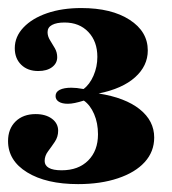

<svg xmlns="http://www.w3.org/2000/svg" viewBox="-21 -717 431 482"><path d="M175 -254.8Q95.2 -254.8 47.2 -284.3Q-0.8 -313.7 -0.8 -362.9Q-0.8 -393.5 18.1 -412.1Q37.1 -430.6 68.5 -430.6Q93.5 -430.6 109.3 -419Q125 -407.3 125 -388.7Q125 -373.4 116.5 -360.9Q108.1 -348.4 99.6 -337.1Q91.1 -325.8 91.1 -312.9Q91.1 -301.6 101.6 -295.6Q112.1 -289.5 133.9 -289.5Q175.8 -289.5 200.4 -314.1Q225 -338.7 225 -379.8Q225 -408.1 215.3 -430.6Q205.6 -453.2 189.5 -464.5Q176.6 -460.5 166.9 -458.5Q157.3 -456.5 149.2 -456.5Q134.7 -456.5 126.6 -461.7Q118.5 -466.9 118.5 -475.8Q118.5 -486.3 129 -491.5Q139.5 -496.8 158.1 -496.8Q164.5 -496.8 172.2 -496Q179.8 -495.2 188.7 -493.5Q204 -504.8 213.7 -527Q223.4 -549.2 223.4 -574.2Q223.4 -612.9 200.8 -636.7Q178.2 -660.5 141.1 -660.5Q121 -660.5 109.7 -654.4Q98.4 -648.4 98.4 -636.3Q98.4 -625.8 104.8 -615.7Q111.3 -605.6 116.9 -595.6Q122.6 -585.5 122.6 -573.4Q122.6 -558.1 109.7 -548.4Q96.8 -538.7 75 -538.7Q48.4 -538.7 32.3 -554.4Q16.1 -570.2 16.1 -596Q16.1 -625 37.9 -648Q59.7 -671 97.2 -683.9Q134.7 -696.8 183.1 -696.8Q258.9 -696.8 304.4 -667.3Q350 -637.9 350 -590.3Q350 -551.6 318.1 -523Q286.3 -494.4 226.6 -482.3Q293.5 -471.8 329.8 -442.7Q366.1 -413.7 366.1 -371.8Q366.1 -336.3 342.3 -310.1Q318.5 -283.9 275 -269.4Q231.5 -254.8 175 -254.8Z"/></svg>

Font: Playfair 9pt Black
Style: Regular
Weight: 900
Designer: Claus Eggers Sørensen
Foundry: Claus Eggers Sørensen
Version: Version 2.203